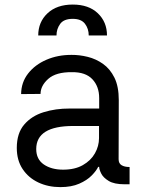

<svg xmlns="http://www.w3.org/2000/svg" viewBox="-20 -788 604 821"><path d="M237.9 12.1Q186.1 12.1 143.8 -7.8Q101.6 -27.7 76.7 -65.2Q51.8 -102.6 51.8 -155.5Q51.8 -218.4 83.5 -255.3Q115.1 -292.3 166.5 -308.2Q218 -324.2 277.7 -323.9H404.1V-368.6Q404.1 -418.3 375 -449.2Q345.9 -480.1 287.6 -479.4Q219.5 -480.1 186.4 -450.8Q153.4 -421.5 153.4 -386.4L70.3 -385.7Q70.7 -435.7 100.1 -473.5Q129.6 -511.4 178.6 -532.5Q227.6 -553.6 286.2 -553.3Q319.6 -553.6 354.9 -544.9Q390.3 -536.2 420.5 -514.9Q450.6 -493.6 469.3 -456Q487.9 -418.3 487.9 -360.1L487.2 -107.2Q487.2 -89.1 500 -81.5Q512.8 -73.9 533.4 -73.9H534.1V0H512.8Q468.4 0 445 -14.2Q421.5 -28.4 412.8 -46Q404.1 -63.6 404.1 -73.9V-74.6H399.9Q391.7 -57.5 371.8 -37.3Q351.9 -17 318.7 -2.5Q285.5 12.1 237.9 12.1ZM250 -62.5Q300.1 -62.5 334.3 -82Q368.6 -101.6 386 -132.5Q403.4 -163.4 403.4 -197.4V-249.3H293.3Q134.9 -249.3 134.9 -150.6Q134.9 -106.9 167.4 -84.7Q199.9 -62.5 250 -62.5ZM143.5 -636.4Q143.5 -693.9 183.2 -731.2Q223 -768.5 291.2 -768.5Q359.4 -768.5 398.4 -731.2Q437.5 -693.9 437.5 -636.4H359.4Q359.4 -665.1 343.4 -686.3Q327.4 -707.4 291.2 -707.4Q252.8 -707.4 237.2 -685.7Q221.6 -664.1 221.6 -636.4Z"/></svg>

Font: Inter Zeller
Style: Regular
Weight: 400
Designer: Rasmus Andersson; Joe Bland
Foundry: zeller
Version: Version 3.015;git-dec3a8cb1